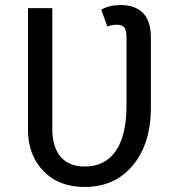

<svg xmlns="http://www.w3.org/2000/svg" viewBox="-20 -721 702 753"><path d="M453.1 -701.2Q511.2 -701.2 541.5 -669.4Q571.8 -637.7 571.8 -574.2V-300.8Q571.8 -157.7 501.2 -72.8Q430.7 12.2 312 12.2Q210 12.2 149.9 -50.5Q89.8 -113.3 89.8 -210.9V-689H185.1V-215.8Q185.1 -144.5 217.8 -106.2Q250.5 -67.9 312 -67.9Q392.1 -67.9 434.1 -128.9Q476.1 -189.9 476.1 -308.1V-573.2Q476.1 -601.6 467.8 -612.8Q459.5 -624 438 -624Q418 -624 400.9 -617.2L377 -683.1Q409.2 -701.2 453.1 -701.2Z"/></svg>

Font: FiraGO
Style: Regular
Weight: 400
Designer: bBox Type
Foundry: bBox Type GmbH
Version: Version 1.001;PS 001.001;hotconv 1.0.88;makeotf.lib2.5.64775